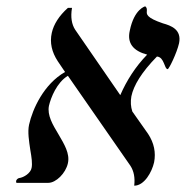

<svg xmlns="http://www.w3.org/2000/svg" viewBox="-20 -579 588 608"><path d="M547 -442C556 -486 521 -498 496 -505C443 -523 444 -534 445 -544C445 -549 446 -554 440 -559C440 -559 405 -551 391 -482C382 -443 401 -418 446 -406C409 -368 381 -324 361 -278L360 -279L218 -485C207 -502 203 -525 208 -554H195C167 -529 150 -502 144 -475C137 -444 144 -414 163 -385L186 -351C119 -313 83 -234 72 -184C67 -161 72 -131 76 -104C80 -81 83 -61 80 -47C77 -31 56 -17 40 -15C36 -14 32 -10 31 -6C31 -4 31 -2 32 0H133C157 0 188 -30 195 -62C202 -93 183 -123 165 -154C147 -184 129 -214 135 -244C141 -270 160 -318 195 -339L393 -54C404 -37 408 -16 405 9C437 9 461 -34 468 -65C474 -96 468 -126 449 -155L399 -226C394 -241 393 -257 396 -274C403 -308 428 -350 477 -400C501 -398 500 -360 511 -360C515 -360 540 -411 547 -442Z"/></svg>

Font: Libertinus Sans
Style: Italic
Weight: 400
Italic angle: -12°
Designer: Philipp H. Poll, Khaled Hosny
Foundry: Caleb Maclennan
Version: Version 7.050;RELEASE